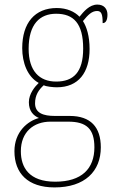

<svg xmlns="http://www.w3.org/2000/svg" viewBox="-20 -577 506 838"><path d="M218 241C350 241 420 171 420 66C420 -22 376 -71 284 -71H219C170 -71 133 -83 133 -126C133 -163 150 -186 171 -205C181 -199 213 -196 228 -196C323 -196 371 -261 371 -363C371 -420 358 -460 342 -485C365 -513 381 -529 404 -529C423 -529 428 -514 428 -476C442 -476 449 -490 449 -513C449 -537 435 -557 405 -557C370 -557 345 -526 327 -504C306 -526 272 -542 228 -542C132 -542 77 -477 77 -367C77 -303 100 -242 149 -215C133 -200 106 -168 106 -131C106 -92 126 -72 150 -62C101 -49 43 -2 43 83C43 179 101 241 218 241ZM225 -221C152 -221 105 -267 105 -364C105 -472 154 -517 225 -517C301 -517 343 -475 343 -365C343 -262 301 -221 225 -221ZM221 216C107 216 71 154 71 83C71 -1 127 -46 200 -46H278C357 -46 392 -15 392 66C392 159 337 216 221 216Z"/></svg>

Font: Noto Serif Armenian SemiCondensed Thin
Style: Regular
Weight: 100
Width: 4
Designer: Monotype Design Team
Foundry: Monotype Imaging Inc.
Version: Version 2.008